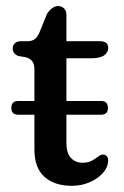

<svg xmlns="http://www.w3.org/2000/svg" viewBox="-20 -607 410 636"><path d="M17.5 -249.5Q17.5 -272.5 40.5 -272.5H94V-378Q94 -410.5 65 -417.5L41 -421.5Q22 -428.5 22 -447Q22 -457 29.2 -463.8Q36.5 -470.5 49 -470.5H72Q85 -470.5 94.2 -476.8Q103.5 -483 110.5 -499L135 -559.5Q141.5 -571.5 152 -579.2Q162.5 -587 172 -587Q184 -587 192 -579.2Q200 -571.5 200 -557.5V-470.5H311Q338.5 -470.5 338.5 -448.5Q338.5 -433.5 325.2 -423.8Q312 -414 282 -414H200V-272.5H314.5Q337.5 -272.5 337.5 -249.5Q337.5 -227 314.5 -227H200V-132Q200 -101.5 214.2 -84.8Q228.5 -68 254 -68Q272.5 -68 284.8 -75Q297 -82 305.8 -88.8Q314.5 -95.5 322 -95Q329.5 -95 334.5 -88.5Q339.5 -82 338 -71Q336.5 -51 319.8 -32.8Q303 -14.5 276.2 -3Q249.5 8.5 218 8.5Q160.5 8.5 127.2 -21.2Q94 -51 94 -112V-227H40.5Q17.5 -227 17.5 -249.5Z"/></svg>

Font: Fraunces 9pt SuperSoft
Style: Regular
Weight: 400
Version: Version 1.000;[b76b70a41]